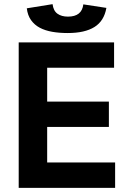

<svg xmlns="http://www.w3.org/2000/svg" viewBox="-20 -904 640 924"><path d="M70 -700H529V-578H207V-415H504V-293H207V-122H534V0H70ZM233 -884Q237 -852 256.5 -838Q276 -824 307 -824Q374 -824 381 -883L492 -866Q481 -803 434.5 -774Q388 -745 306 -745Q265 -745 231 -751Q197 -757 171.5 -770.5Q146 -784 129.5 -807Q113 -830 109 -864Z"/></svg>

Font: PT Mono
Style: Bold
Weight: 700
Monospace: yes
Designer: A.Korolkova, I.Chaeva
Foundry: ParaType Ltd
Version: Version 1.000 OFL